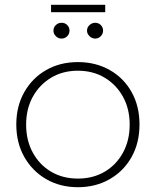

<svg xmlns="http://www.w3.org/2000/svg" viewBox="-20 -780 650 801"><path d="M305 -521Q379 -521 437.5 -488Q496 -455 529 -396Q562 -337 562 -261Q562 -184 529 -125Q496 -66 437.5 -32.5Q379 1 305 1Q231 1 173 -32.5Q115 -66 81.5 -125Q48 -184 48 -261Q48 -337 81.5 -396Q115 -455 173 -488Q231 -521 305 -521ZM305 -485Q242 -485 193.5 -456Q145 -427 117 -376.5Q89 -326 89 -260Q89 -194 117 -143Q145 -92 193.5 -63.5Q242 -35 305 -35Q368 -35 416.5 -63.5Q465 -92 493 -143Q521 -194 521 -260Q521 -326 493 -376.5Q465 -427 416.5 -456Q368 -485 305 -485ZM237 -685Q251 -685 260.5 -675.5Q270 -666 270 -652Q270 -639 260.5 -629Q251 -619 236 -619Q223 -619 213 -629Q203 -639 203 -652Q203 -666 213 -675.5Q223 -685 237 -685ZM377 -685Q391 -685 400.5 -675.5Q410 -666 410 -652Q410 -639 400.5 -629Q391 -619 377 -619Q364 -619 353.5 -629Q343 -639 343 -652Q343 -666 353.5 -675.5Q364 -685 377 -685ZM193 -760H419V-729H193Z"/></svg>

Font: Alexandria ExtraLight
Style: Regular
Weight: 250
Designer: Mohamed Gaber
Foundry: Kief Type Foundry
Version: Version 5.100